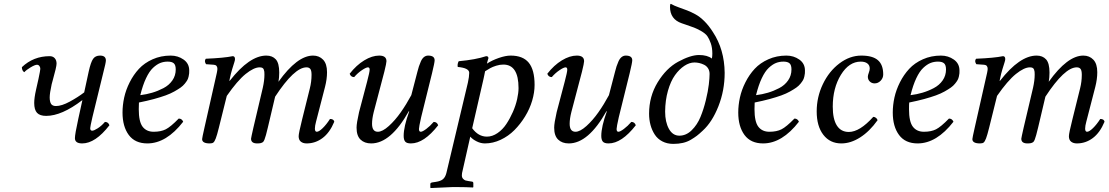

<svg xmlns="http://www.w3.org/2000/svg" viewBox="-20 -723 5664 981"><path d="M379.9 -115.2 400.9 -210.9H399.9Q295.4 -130.9 215.8 -130.9Q183.6 -130.9 169.2 -146.5Q154.8 -162.1 154.8 -196.8Q154.8 -222.7 164.1 -264.2L176.8 -320.8Q186 -364.7 186 -371.1Q186 -379.9 181.2 -386Q176.3 -392.1 168.9 -392.1Q158.7 -392.1 136.5 -378.9Q114.3 -365.7 104 -354Q91.8 -361.8 91.8 -379.9Q150.9 -436 233.9 -436Q250 -436 259.5 -425.8Q269 -415.5 269 -397.9Q269 -381.8 249 -311L244.1 -293Q233.9 -246.6 233.9 -225.1Q233.9 -204.1 240.7 -192.6Q247.6 -181.2 266.1 -181.2Q294.9 -181.2 336.7 -203.9Q378.4 -226.6 410.2 -251L433.1 -356.9Q443.8 -405.3 455.6 -422.1Q467.3 -439 491.2 -439Q521 -439 521 -414.1Q521 -402.8 507.8 -352.1L452.1 -124Q440.9 -75.2 440.9 -67.9Q440.9 -55.2 451.2 -55.2Q460 -55.2 479.2 -67.4Q498.5 -79.6 516.1 -100.1Q533.2 -100.1 539.1 -83Q467.3 9.8 399.9 9.8Q362.8 9.8 362.8 -17.1Q362.8 -37.1 379.9 -115.2Z M877.9 -368.2Q877.9 -390.6 868.2 -399.4Q858.4 -408.2 836.9 -408.2Q816.4 -408.2 798.6 -401.1Q780.8 -394 761.7 -376.2Q742.7 -358.4 726.1 -323.2Q709.5 -288.1 696.8 -236.8Q728.5 -240.7 757.6 -249.3Q786.6 -257.8 815.2 -272.7Q843.8 -287.6 860.8 -312.3Q877.9 -336.9 877.9 -368.2ZM689.9 -199.2Q689 -191.4 689 -165Q689 -101.1 708.7 -75.4Q728.5 -49.8 765.1 -49.8Q802.2 -49.8 826.9 -62.3Q851.6 -74.7 893.1 -117.2Q909.2 -117.2 916 -101.1Q830.1 9.8 732.9 9.8Q669.9 9.8 637.9 -33.4Q606 -76.7 606 -147.9Q606 -185.5 614.5 -224.6Q623 -263.7 642.6 -302.5Q662.1 -341.3 689.9 -371.3Q717.8 -401.4 760 -420.2Q802.2 -439 852.1 -439Q889.2 -439 918 -418.7Q946.8 -398.4 946.8 -362.8Q946.8 -354 946.5 -348.6Q946.3 -343.3 943.8 -332.5Q941.4 -321.8 937.3 -314.2Q933.1 -306.6 924.1 -295.4Q915 -284.2 902.6 -275.4Q890.1 -266.6 870.6 -255.6Q851.1 -244.6 826.2 -235.6Q801.3 -226.6 766.4 -217Q731.4 -207.5 689.9 -199.2Z M1153.8 -319.8 1151.9 -310.1H1153.8Q1254.4 -439 1340.8 -439Q1371.6 -439 1389.2 -419.7Q1406.7 -400.4 1406.7 -352.1Q1406.7 -326.7 1402.8 -305.2Q1498.5 -439 1579.6 -439Q1610.8 -439 1630.9 -418Q1650.9 -397 1650.9 -354Q1650.9 -318.8 1640.6 -278.8L1594.7 -101.1Q1588.9 -79.6 1588.9 -65.9Q1588.9 -49.8 1598.6 -49.8Q1609.9 -49.8 1628.9 -68.4Q1647.9 -86.9 1666 -115.2Q1685.1 -115.2 1688 -101.1Q1664.6 -44.9 1627.9 -17.6Q1591.3 9.8 1546.9 9.8Q1528.3 9.8 1517.1 0.7Q1505.9 -8.3 1505.9 -26.9Q1505.9 -42 1523.9 -113.8L1563 -271Q1571.8 -305.7 1571.8 -340.8Q1571.8 -362.8 1565.4 -370.8Q1559.1 -378.9 1545.9 -378.9Q1483.9 -378.9 1385.7 -229L1348.6 -71.8Q1342.3 -45.4 1338.9 -33.2Q1335.4 -21 1331.5 -10.3Q1327.6 0.5 1322.5 3.7Q1317.4 6.8 1311.5 8.3Q1305.7 9.8 1293.9 9.8Q1262.7 9.8 1262.7 -14.2Q1262.7 -18.1 1274.9 -71.8L1322.8 -274.9Q1331.1 -312 1331.1 -341.8Q1331.1 -351.1 1330.6 -356.2Q1330.1 -361.3 1327.9 -367.4Q1325.7 -373.5 1320.6 -376.2Q1315.4 -378.9 1306.6 -378.9Q1277.3 -378.9 1235.1 -345Q1192.9 -311 1138.7 -232.9L1098.6 -71.8Q1088.9 -32.2 1082.5 -15.9Q1076.2 0.5 1070.3 5.1Q1064.5 9.8 1051.8 9.8Q1012.7 9.8 1012.7 -12.2Q1012.7 -18.1 1024.9 -71.8L1079.6 -314Q1090.8 -359.9 1090.8 -371.1Q1090.8 -390.6 1072.8 -392.1L1032.7 -395Q1022 -411.6 1031.7 -422.9Q1125 -426.8 1168.9 -436Q1180.7 -436 1180.7 -420.9Q1180.7 -415 1177 -403.8Q1173.3 -392.6 1166.3 -369.6Q1159.2 -346.7 1153.8 -319.8Z M2070.8 -153.8 2068.8 -154.8Q1976.6 9.8 1876.5 9.8Q1842.3 9.8 1822 -9.8Q1801.8 -29.3 1801.8 -70.8Q1801.8 -93.8 1814.5 -149.9L1855.5 -305.2Q1868.7 -355 1868.7 -367.2Q1868.7 -378.9 1859.9 -378.9Q1850.6 -378.9 1829.1 -364.5Q1807.6 -350.1 1789.6 -329.1Q1772.5 -329.1 1766.6 -346.2Q1800.8 -390.1 1841.1 -414.6Q1881.3 -439 1917.5 -439Q1954.6 -439 1954.6 -410.2Q1954.6 -400.9 1943.8 -356.9L1889.6 -150.9Q1880.9 -116.2 1880.9 -90.8Q1880.9 -49.8 1910.6 -49.8Q1934.1 -49.8 1966.6 -79.1Q1999 -108.4 2027.8 -149.4Q2056.6 -190.4 2081.5 -236.8L2112.8 -356.9Q2116.7 -372.6 2120.4 -383.8Q2124 -395 2130.4 -409.4Q2136.7 -423.8 2146.2 -431.4Q2155.8 -439 2167.5 -439Q2200.7 -439 2200.7 -415Q2200.7 -403.3 2187.5 -349.1L2131.8 -124Q2120.6 -74.2 2120.6 -64Q2120.6 -49.8 2129.9 -49.8Q2138.7 -49.8 2158 -64.2Q2177.2 -78.6 2195.8 -100.1Q2212.9 -100.1 2218.8 -83Q2146.5 9.8 2079.6 9.8Q2058.1 9.8 2050.3 0.5Q2042.5 -8.8 2042.5 -28.8Q2042.5 -75.7 2070.8 -153.8Z M2458.5 -358.9Q2457.5 -353 2454.8 -340.3Q2452.1 -327.6 2450.7 -320.8L2392.6 -67.9Q2423.8 -24.9 2467.8 -24.9Q2495.6 -24.9 2522 -43Q2548.3 -61 2567.1 -89.4Q2585.9 -117.7 2600.6 -151.1Q2615.2 -184.6 2622.3 -216.6Q2629.4 -248.5 2629.4 -272.9Q2629.4 -393.1 2551.8 -393.1Q2533.7 -393.1 2515.1 -387.2Q2496.6 -381.3 2485.6 -375.2Q2474.6 -369.1 2458.5 -358.9ZM2382.8 -24.9 2340.8 161.1Q2339.8 166 2339.8 172.9Q2339.8 184.1 2346.2 190.7Q2352.5 197.3 2358.4 199Q2364.3 200.7 2373.5 202.1L2392.6 205.1Q2398.4 206.5 2398.4 212.9V232.9L2396.5 234.9Q2358.9 232.9 2322.8 232.9H2289.6L2180.7 237.8L2178.7 235.8V216.8Q2178.7 210.9 2188.5 209L2207.5 206.1Q2231.4 202.6 2243.4 192.4Q2255.4 182.1 2260.7 161.1L2370.6 -300.8Q2377.4 -331.5 2377.4 -351.1Q2377.4 -375.5 2318.8 -380.9Q2315.9 -396 2323.7 -410.2Q2409.7 -418 2463.9 -436Q2475.6 -436 2475.6 -425.8Q2474.1 -420.9 2471.4 -411.9Q2468.8 -402.8 2467.8 -397.9Q2494.1 -415 2528.8 -427Q2563.5 -439 2588.9 -439Q2651.9 -439 2681.6 -402.6Q2711.4 -366.2 2711.4 -289.1Q2711.4 -250.5 2699 -208.5Q2686.5 -166.5 2662.8 -127.9Q2639.2 -89.4 2608.4 -58.3Q2577.6 -27.3 2538.1 -8.8Q2498.5 9.8 2457.5 9.8Q2436.5 9.8 2415.8 -0.5Q2395 -10.7 2382.8 -24.9Z M3080.6 -153.8 3078.6 -154.8Q2986.3 9.8 2886.2 9.8Q2852.1 9.8 2831.8 -9.8Q2811.5 -29.3 2811.5 -70.8Q2811.5 -93.8 2824.2 -149.9L2865.2 -305.2Q2878.4 -355 2878.4 -367.2Q2878.4 -378.9 2869.6 -378.9Q2860.4 -378.9 2838.9 -364.5Q2817.4 -350.1 2799.3 -329.1Q2782.2 -329.1 2776.4 -346.2Q2810.5 -390.1 2850.8 -414.6Q2891.1 -439 2927.2 -439Q2964.4 -439 2964.4 -410.2Q2964.4 -400.9 2953.6 -356.9L2899.4 -150.9Q2890.6 -116.2 2890.6 -90.8Q2890.6 -49.8 2920.4 -49.8Q2943.8 -49.8 2976.3 -79.1Q3008.8 -108.4 3037.6 -149.4Q3066.4 -190.4 3091.3 -236.8L3122.6 -356.9Q3126.5 -372.6 3130.1 -383.8Q3133.8 -395 3140.1 -409.4Q3146.5 -423.8 3156 -431.4Q3165.5 -439 3177.2 -439Q3210.4 -439 3210.4 -415Q3210.4 -403.3 3197.3 -349.1L3141.6 -124Q3130.4 -74.2 3130.4 -64Q3130.4 -49.8 3139.6 -49.8Q3148.4 -49.8 3167.7 -64.2Q3187 -78.6 3205.6 -100.1Q3222.7 -100.1 3228.5 -83Q3156.2 9.8 3089.4 9.8Q3067.9 9.8 3060.1 0.5Q3052.2 -8.8 3052.2 -28.8Q3052.2 -75.7 3080.6 -153.8Z M3605.5 -345.2Q3605.5 -361.8 3597.7 -374Q3589.8 -386.2 3577.1 -392.3Q3564.5 -398.4 3552.2 -401.1Q3540 -403.8 3528.3 -403.8Q3502.9 -403.8 3476.8 -386.7Q3450.7 -369.6 3428.7 -338.9Q3406.7 -308.1 3392.8 -259.3Q3378.9 -210.4 3378.4 -152.8Q3378.4 -99.6 3397.7 -64.7Q3417 -29.8 3451.2 -29.8Q3485.8 -29.8 3514.2 -57.6Q3542.5 -85.4 3558.8 -125Q3575.2 -164.6 3586.4 -210.9Q3597.7 -257.3 3601.6 -291.3Q3605.5 -325.2 3605.5 -345.2ZM3617.2 -423.8Q3619.6 -435.1 3619.6 -449.2Q3619.6 -479 3611.6 -502Q3603.5 -524.9 3594 -538.3Q3584.5 -551.8 3562 -564.5Q3539.6 -577.1 3526.4 -582Q3513.2 -586.9 3481.9 -597.7Q3469.7 -602.1 3463.4 -604Q3403.3 -624.5 3403.3 -688Q3403.3 -703.1 3407.2 -703.1H3408.2Q3424.3 -693.8 3447.8 -685.5Q3471.2 -677.2 3491 -669.7Q3510.7 -662.1 3533.2 -649.9Q3555.7 -637.7 3578.6 -615Q3601.6 -592.3 3622.6 -559.1Q3681.2 -470.7 3682.6 -351.1Q3682.6 -260.7 3650.6 -179.9Q3618.7 -99.1 3570.3 -55.2Q3552.7 -38.6 3540.5 -29.3Q3528.3 -20 3509.8 -9Q3491.2 2 3469 7.1Q3446.8 12.2 3420.4 12.2Q3388.7 12.2 3364.3 -0.5Q3339.8 -13.2 3325.4 -35.4Q3311 -57.6 3303.7 -84.5Q3296.4 -111.3 3296.4 -142.1Q3296.4 -230.5 3340.3 -302.5Q3384.3 -374.5 3444.3 -407.2Q3508.3 -441.9 3551.3 -441.9Q3594.2 -441.9 3617.2 -423.8Z M4023.9 -368.2Q4023.9 -390.6 4014.2 -399.4Q4004.4 -408.2 3982.9 -408.2Q3962.4 -408.2 3944.6 -401.1Q3926.8 -394 3907.7 -376.2Q3888.7 -358.4 3872.1 -323.2Q3855.5 -288.1 3842.8 -236.8Q3874.5 -240.7 3903.6 -249.3Q3932.6 -257.8 3961.2 -272.7Q3989.7 -287.6 4006.8 -312.3Q4023.9 -336.9 4023.9 -368.2ZM3835.9 -199.2Q3835 -191.4 3835 -165Q3835 -101.1 3854.7 -75.4Q3874.5 -49.8 3911.1 -49.8Q3948.2 -49.8 3972.9 -62.3Q3997.6 -74.7 4039.1 -117.2Q4055.2 -117.2 4062 -101.1Q3976.1 9.8 3878.9 9.8Q3815.9 9.8 3783.9 -33.4Q3752 -76.7 3752 -147.9Q3752 -185.5 3760.5 -224.6Q3769 -263.7 3788.6 -302.5Q3808.1 -341.3 3835.9 -371.3Q3863.8 -401.4 3906 -420.2Q3948.2 -439 3998 -439Q4035.2 -439 4064 -418.7Q4092.8 -398.4 4092.8 -362.8Q4092.8 -354 4092.5 -348.6Q4092.3 -343.3 4089.8 -332.5Q4087.4 -321.8 4083.3 -314.2Q4079.1 -306.6 4070.1 -295.4Q4061 -284.2 4048.6 -275.4Q4036.1 -266.6 4016.6 -255.6Q3997.1 -244.6 3972.2 -235.6Q3947.3 -226.6 3912.4 -217Q3877.4 -207.5 3835.9 -199.2Z M4463.9 -108.9Q4423.3 -51.8 4375 -21Q4326.7 9.8 4278.8 9.8Q4220.7 9.8 4186.8 -34.2Q4152.8 -78.1 4152.8 -153.8Q4152.8 -227.1 4184.3 -293Q4215.8 -358.9 4268.8 -398.9Q4321.8 -439 4380.9 -439Q4438.5 -439 4465.6 -415.5Q4492.7 -392.1 4492.7 -342.8Q4492.7 -324.2 4479.5 -310.5Q4466.3 -296.9 4448.7 -296.9Q4434.1 -296.9 4424.1 -306.6Q4414.1 -316.4 4414.1 -331.1Q4414.1 -338.4 4418.9 -351.1Q4423.8 -363.8 4423.8 -373Q4423.8 -389.6 4411.6 -398.9Q4399.4 -408.2 4377.9 -408.2Q4317.9 -408.2 4276.4 -340.6Q4234.9 -272.9 4234.9 -178.2Q4234.9 -114.3 4255.9 -81.5Q4276.9 -48.8 4316.9 -48.8Q4372.6 -48.8 4441.9 -126Q4448.7 -126 4455.3 -121.1Q4461.9 -116.2 4463.9 -108.9Z M4813.5 -368.2Q4813.5 -390.6 4803.7 -399.4Q4793.9 -408.2 4772.5 -408.2Q4752 -408.2 4734.1 -401.1Q4716.3 -394 4697.3 -376.2Q4678.2 -358.4 4661.6 -323.2Q4645 -288.1 4632.3 -236.8Q4664.1 -240.7 4693.1 -249.3Q4722.2 -257.8 4750.7 -272.7Q4779.3 -287.6 4796.4 -312.3Q4813.5 -336.9 4813.5 -368.2ZM4625.5 -199.2Q4624.5 -191.4 4624.5 -165Q4624.5 -101.1 4644.3 -75.4Q4664.1 -49.8 4700.7 -49.8Q4737.8 -49.8 4762.5 -62.3Q4787.1 -74.7 4828.6 -117.2Q4844.7 -117.2 4851.6 -101.1Q4765.6 9.8 4668.5 9.8Q4605.5 9.8 4573.5 -33.4Q4541.5 -76.7 4541.5 -147.9Q4541.5 -185.5 4550 -224.6Q4558.6 -263.7 4578.1 -302.5Q4597.7 -341.3 4625.5 -371.3Q4653.3 -401.4 4695.6 -420.2Q4737.8 -439 4787.6 -439Q4824.7 -439 4853.5 -418.7Q4882.3 -398.4 4882.3 -362.8Q4882.3 -354 4882.1 -348.6Q4881.8 -343.3 4879.4 -332.5Q4877 -321.8 4872.8 -314.2Q4868.7 -306.6 4859.6 -295.4Q4850.6 -284.2 4838.1 -275.4Q4825.7 -266.6 4806.2 -255.6Q4786.6 -244.6 4761.7 -235.6Q4736.8 -226.6 4701.9 -217Q4667 -207.5 4625.5 -199.2Z M5089.4 -319.8 5087.4 -310.1H5089.4Q5189.9 -439 5276.4 -439Q5307.1 -439 5324.7 -419.7Q5342.3 -400.4 5342.3 -352.1Q5342.3 -326.7 5338.4 -305.2Q5434.1 -439 5515.1 -439Q5546.4 -439 5566.4 -418Q5586.4 -397 5586.4 -354Q5586.4 -318.8 5576.2 -278.8L5530.3 -101.1Q5524.4 -79.6 5524.4 -65.9Q5524.4 -49.8 5534.2 -49.8Q5545.4 -49.8 5564.5 -68.4Q5583.5 -86.9 5601.6 -115.2Q5620.6 -115.2 5623.5 -101.1Q5600.1 -44.9 5563.5 -17.6Q5526.9 9.8 5482.4 9.8Q5463.9 9.8 5452.6 0.7Q5441.4 -8.3 5441.4 -26.9Q5441.4 -42 5459.5 -113.8L5498.5 -271Q5507.3 -305.7 5507.3 -340.8Q5507.3 -362.8 5501 -370.8Q5494.6 -378.9 5481.4 -378.9Q5419.4 -378.9 5321.3 -229L5284.2 -71.8Q5277.8 -45.4 5274.4 -33.2Q5271 -21 5267.1 -10.3Q5263.2 0.5 5258.1 3.7Q5252.9 6.8 5247.1 8.3Q5241.2 9.8 5229.5 9.8Q5198.2 9.8 5198.2 -14.2Q5198.2 -18.1 5210.4 -71.8L5258.3 -274.9Q5266.6 -312 5266.6 -341.8Q5266.6 -351.1 5266.1 -356.2Q5265.6 -361.3 5263.4 -367.4Q5261.2 -373.5 5256.1 -376.2Q5251 -378.9 5242.2 -378.9Q5212.9 -378.9 5170.7 -345Q5128.4 -311 5074.2 -232.9L5034.2 -71.8Q5024.4 -32.2 5018.1 -15.9Q5011.7 0.5 5005.9 5.1Q5000 9.8 4987.3 9.8Q4948.2 9.8 4948.2 -12.2Q4948.2 -18.1 4960.4 -71.8L5015.1 -314Q5026.4 -359.9 5026.4 -371.1Q5026.4 -390.6 5008.3 -392.1L4968.3 -395Q4957.5 -411.6 4967.3 -422.9Q5060.5 -426.8 5104.5 -436Q5116.2 -436 5116.2 -420.9Q5116.2 -415 5112.5 -403.8Q5108.9 -392.6 5101.8 -369.6Q5094.7 -346.7 5089.4 -319.8Z"/></svg>

Font: Common Serif
Style: Italic
Weight: 400
Italic angle: -12°
Designer: Philipp H. Poll, Khaled Hosny
Foundry: Stefan Peev, Context Ltd.
Version: Version 1.026